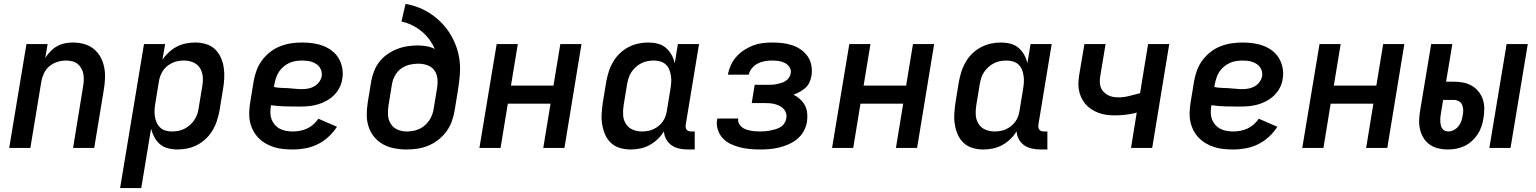

<svg xmlns="http://www.w3.org/2000/svg" viewBox="-20 -755 7840 980"><path d="M27 0 115 -530H223L211 -459Q222 -477 237.5 -493Q253 -509 272 -519.5Q291 -530 311.5 -534Q332 -538 352 -538Q381 -538 408.5 -530.5Q436 -523 457.5 -506Q479 -489 492.5 -464.5Q506 -440 511.5 -413Q517 -386 516 -356.5Q515 -327 510 -298L461 0H353L404 -313Q407 -329 407.5 -345.5Q408 -362 405.5 -377Q403 -392 395.5 -405.5Q388 -419 376.5 -428.5Q365 -438 349.5 -442Q334 -446 318 -446Q296 -446 274 -439.5Q252 -433 233.5 -418Q215 -403 205 -382Q195 -361 191 -339L135 0Z M593 205 715 -530H823L809 -450Q823 -471 842 -488.5Q861 -506 883.5 -517.5Q906 -529 929.5 -533.5Q953 -538 977 -538Q1005 -538 1031.5 -530Q1058 -522 1077 -504Q1096 -486 1107 -461.5Q1118 -437 1122 -410Q1126 -383 1124.5 -354.5Q1123 -326 1118 -298L1100 -188Q1095 -163 1087 -138Q1079 -113 1065 -89.5Q1051 -66 1031 -47Q1011 -28 987 -15.5Q963 -3 937.5 2.5Q912 8 886 8Q861 8 837.5 2Q814 -4 796.5 -19Q779 -34 768 -54.5Q757 -75 751 -98L701 205ZM858 -84Q874 -84 890 -87Q906 -90 921 -97.5Q936 -105 949 -116.5Q962 -128 971.5 -142Q981 -156 986.5 -171.5Q992 -187 994 -203L1012 -313Q1017 -338 1015 -362.5Q1013 -387 1001 -407Q989 -427 966.5 -436.5Q944 -446 919 -446Q904 -446 889.5 -443.5Q875 -441 860.5 -434.5Q846 -428 833.5 -418Q821 -408 812.5 -395Q804 -382 798.5 -368Q793 -354 791 -339L773 -229Q770 -212 769 -195Q768 -178 770.5 -161.5Q773 -145 779.5 -130Q786 -115 797.5 -104Q809 -93 825 -88.5Q841 -84 858 -84Z M1475 8Q1450 8 1425.5 5.5Q1401 3 1378.5 -4Q1356 -11 1335.5 -23Q1315 -35 1299 -51.5Q1283 -68 1272 -89Q1261 -110 1256 -133.5Q1251 -157 1252 -182Q1253 -207 1257 -232L1275 -342Q1280 -370 1290 -397Q1300 -424 1318 -448Q1336 -472 1360 -490.5Q1384 -509 1411.5 -519.5Q1439 -530 1467 -534Q1495 -538 1523 -538Q1551 -538 1578.5 -534Q1606 -530 1630.5 -520.5Q1655 -511 1675.5 -495Q1696 -479 1709 -456.5Q1722 -434 1727 -406.5Q1732 -379 1727 -352Q1724 -329 1712.5 -307Q1701 -285 1683.5 -268Q1666 -251 1644.5 -239.5Q1623 -228 1600 -221.5Q1577 -215 1554 -213Q1531 -211 1508 -211Q1472 -211 1435 -212Q1398 -213 1363 -218V-217Q1360 -199 1360 -181Q1360 -163 1365.5 -147.5Q1371 -132 1382 -119Q1393 -106 1408 -98Q1423 -90 1440.5 -87Q1458 -84 1475 -84Q1493 -84 1511.5 -87.5Q1530 -91 1547.5 -99Q1565 -107 1579.5 -120Q1594 -133 1605 -149L1700 -108Q1682 -80 1656.5 -56.5Q1631 -33 1601 -18.5Q1571 -4 1539 2Q1507 8 1475 8ZM1521 -300Q1537 -300 1553 -303Q1569 -306 1583.5 -314Q1598 -322 1608.5 -336Q1619 -350 1622 -366Q1624 -379 1621 -391Q1618 -403 1611 -412.5Q1604 -422 1594 -428.5Q1584 -435 1572.5 -439Q1561 -443 1548.5 -444.5Q1536 -446 1523 -446Q1507 -446 1490 -443.5Q1473 -441 1457.5 -434Q1442 -427 1428 -415.5Q1414 -404 1404.5 -389.5Q1395 -375 1389.5 -359Q1384 -343 1381 -327L1378 -311Q1396 -307 1414 -306.5Q1432 -306 1450 -305Q1468 -304 1485.5 -302Q1503 -300 1521 -300Z M2054 8Q2023 8 1992 2Q1961 -4 1935 -18.5Q1909 -33 1890 -56Q1871 -79 1861.5 -108Q1852 -137 1852 -168.5Q1852 -200 1857 -232L1875 -342Q1880 -368 1890 -393.5Q1900 -419 1917.5 -441Q1935 -463 1958.5 -479Q1982 -495 2007.5 -505Q2033 -515 2059.5 -519Q2086 -523 2112 -523Q2135 -523 2157.5 -519Q2180 -515 2199 -505Q2188 -531 2171 -554Q2154 -577 2132 -595Q2110 -613 2084 -626Q2058 -639 2029 -645L2050 -735Q2086 -729 2119.5 -715.5Q2153 -702 2182 -682Q2211 -662 2235.5 -636.5Q2260 -611 2278 -581.5Q2296 -552 2308.5 -518Q2321 -484 2325.5 -447.5Q2330 -411 2327 -373.5Q2324 -336 2318 -298L2300 -188Q2295 -160 2285 -133Q2275 -106 2257.5 -82.5Q2240 -59 2216 -40.5Q2192 -22 2165 -11Q2138 0 2110 4Q2082 8 2054 8ZM2056 -84Q2073 -84 2089 -87Q2105 -90 2120.5 -97Q2136 -104 2149 -115.5Q2162 -127 2171.5 -141.5Q2181 -156 2186.5 -171.5Q2192 -187 2194 -203L2211 -306Q2215 -330 2212.5 -354Q2210 -378 2197 -396Q2184 -414 2161.5 -422Q2139 -430 2115 -430Q2092 -430 2069.5 -424.5Q2047 -419 2027.5 -405Q2008 -391 1996.5 -370Q1985 -349 1981 -327L1963 -217Q1959 -192 1960.5 -167.5Q1962 -143 1974.5 -123Q1987 -103 2009 -93.5Q2031 -84 2056 -84Z M2427 0 2515 -530H2623L2588 -318H2805L2840 -530H2948L2861 0H2753L2790 -226H2572L2535 0Z M3198 8Q3170 8 3143.5 0Q3117 -8 3098 -26Q3079 -44 3068.5 -68.5Q3058 -93 3053.5 -120Q3049 -147 3051 -175.5Q3053 -204 3057 -232L3075 -342Q3080 -367 3088 -392Q3096 -417 3110 -440.5Q3124 -464 3144 -483Q3164 -502 3188 -514.5Q3212 -527 3237.5 -532.5Q3263 -538 3289 -538Q3314 -538 3337.5 -532Q3361 -526 3378.5 -511Q3396 -496 3407.5 -475.5Q3419 -455 3424 -432L3440 -530H3548L3480 -118Q3479 -111 3480 -104.5Q3481 -98 3485 -93Q3489 -88 3495 -86Q3501 -84 3508 -84H3526V8H3493Q3470 8 3448 3.5Q3426 -1 3408.5 -13Q3391 -25 3380.5 -44Q3370 -63 3369 -85Q3356 -63 3336.5 -44.5Q3317 -26 3294.5 -14Q3272 -2 3247.5 3Q3223 8 3198 8ZM3256 -84Q3271 -84 3286 -86.5Q3301 -89 3315 -95.5Q3329 -102 3341.5 -112Q3354 -122 3363 -135Q3372 -148 3377 -162Q3382 -176 3384 -191L3402 -301Q3405 -318 3406 -335Q3407 -352 3404.5 -368.5Q3402 -385 3396 -400Q3390 -415 3378 -426Q3366 -437 3350 -441.5Q3334 -446 3317 -446Q3301 -446 3285 -443Q3269 -440 3254 -432.5Q3239 -425 3226 -413.5Q3213 -402 3203.5 -388Q3194 -374 3189 -358.5Q3184 -343 3181 -327L3163 -217Q3159 -192 3160.5 -167.5Q3162 -143 3174.5 -123Q3187 -103 3209 -93.5Q3231 -84 3256 -84Z M3859 8Q3832 8 3806 5.5Q3780 3 3755 -3.5Q3730 -10 3707.5 -21Q3685 -32 3668.5 -50Q3652 -68 3644 -93Q3636 -118 3640 -144Q3641 -145 3641 -147Q3641 -149 3642 -150H3749Q3749 -150 3748.5 -149.5Q3748 -149 3748 -148Q3746 -136 3751.5 -125Q3757 -114 3766 -106.5Q3775 -99 3786 -95Q3797 -91 3809 -88.5Q3821 -86 3833.5 -85Q3846 -84 3859 -84Q3872 -84 3885 -85Q3898 -86 3911 -88.5Q3924 -91 3937.5 -95Q3951 -99 3963 -106Q3975 -113 3983 -125Q3991 -137 3993 -150Q3996 -163 3992.5 -176Q3989 -189 3980.5 -198.5Q3972 -208 3960 -214Q3948 -220 3935.5 -223.5Q3923 -227 3909 -228Q3895 -229 3882 -229H3817L3832 -322H3897Q3909 -322 3920.5 -322.5Q3932 -323 3943.5 -325.5Q3955 -328 3967 -331.5Q3979 -335 3989.5 -341.5Q4000 -348 4007 -358.5Q4014 -369 4016 -381Q4019 -398 4010 -412Q4001 -426 3986.5 -433.5Q3972 -441 3955.5 -443.5Q3939 -446 3921 -446Q3903 -446 3884.5 -443Q3866 -440 3849 -431.5Q3832 -423 3819 -408Q3806 -393 3802 -374H3695Q3700 -399 3710.5 -422.5Q3721 -446 3738.5 -465.5Q3756 -485 3778 -499.5Q3800 -514 3824 -523Q3848 -532 3872.5 -535Q3897 -538 3921 -538Q3948 -538 3974 -535Q4000 -532 4024 -524Q4048 -516 4068.5 -501.5Q4089 -487 4103 -466.5Q4117 -446 4121.5 -420Q4126 -394 4122 -368Q4119 -352 4112 -335.5Q4105 -319 4091.5 -307Q4078 -295 4062.5 -286.5Q4047 -278 4030 -272Q4048 -263 4063.5 -249Q4079 -235 4088.5 -217Q4098 -199 4100 -177Q4102 -155 4099 -134Q4095 -109 4082.5 -86Q4070 -63 4049.5 -46Q4029 -29 4005 -18.5Q3981 -8 3956.5 -2Q3932 4 3907.5 6Q3883 8 3859 8Z M4227 0 4315 -530H4423L4388 -318H4605L4640 -530H4748L4661 0H4553L4590 -226H4372L4335 0Z M4998 8Q4970 8 4943.5 0Q4917 -8 4898 -26Q4879 -44 4868.5 -68.5Q4858 -93 4853.5 -120Q4849 -147 4851 -175.5Q4853 -204 4857 -232L4875 -342Q4880 -367 4888 -392Q4896 -417 4910 -440.5Q4924 -464 4944 -483Q4964 -502 4988 -514.5Q5012 -527 5037.5 -532.5Q5063 -538 5089 -538Q5114 -538 5137.5 -532Q5161 -526 5178.5 -511Q5196 -496 5207.5 -475.5Q5219 -455 5224 -432L5240 -530H5348L5280 -118Q5279 -111 5280 -104.5Q5281 -98 5285 -93Q5289 -88 5295 -86Q5301 -84 5308 -84H5326V8H5293Q5270 8 5248 3.5Q5226 -1 5208.5 -13Q5191 -25 5180.5 -44Q5170 -63 5169 -85Q5156 -63 5136.5 -44.5Q5117 -26 5094.5 -14Q5072 -2 5047.5 3Q5023 8 4998 8ZM5056 -84Q5071 -84 5086 -86.5Q5101 -89 5115 -95.5Q5129 -102 5141.5 -112Q5154 -122 5163 -135Q5172 -148 5177 -162Q5182 -176 5184 -191L5202 -301Q5205 -318 5206 -335Q5207 -352 5204.5 -368.5Q5202 -385 5196 -400Q5190 -415 5178 -426Q5166 -437 5150 -441.5Q5134 -446 5117 -446Q5101 -446 5085 -443Q5069 -440 5054 -432.5Q5039 -425 5026 -413.5Q5013 -402 5003.5 -388Q4994 -374 4989 -358.5Q4984 -343 4981 -327L4963 -217Q4959 -192 4960.5 -167.5Q4962 -143 4974.5 -123Q4987 -103 5009 -93.5Q5031 -84 5056 -84Z M5753 0 5782 -180Q5755 -173 5726.5 -169.5Q5698 -166 5670 -166Q5648 -166 5627 -169Q5606 -172 5586 -179.5Q5566 -187 5549 -198.5Q5532 -210 5519 -225.5Q5506 -241 5497.5 -260.5Q5489 -280 5486 -301Q5483 -322 5485 -344Q5487 -366 5491 -388L5515 -530H5623L5597 -373Q5594 -358 5593.5 -343Q5593 -328 5597 -314Q5601 -300 5610.5 -289Q5620 -278 5632 -271Q5644 -264 5658.5 -261Q5673 -258 5688 -258Q5716 -258 5743 -265Q5770 -272 5798 -279H5799L5840 -530H5948L5861 0Z M6275 8Q6250 8 6225.5 5.5Q6201 3 6178.5 -4Q6156 -11 6135.5 -23Q6115 -35 6099 -51.5Q6083 -68 6072 -89Q6061 -110 6056 -133.5Q6051 -157 6052 -182Q6053 -207 6057 -232L6075 -342Q6080 -370 6090 -397Q6100 -424 6118 -448Q6136 -472 6160 -490.5Q6184 -509 6211.5 -519.5Q6239 -530 6267 -534Q6295 -538 6323 -538Q6351 -538 6378.5 -534Q6406 -530 6430.5 -520.5Q6455 -511 6475.5 -495Q6496 -479 6509 -456.5Q6522 -434 6527 -406.5Q6532 -379 6527 -352Q6524 -329 6512.5 -307Q6501 -285 6483.5 -268Q6466 -251 6444.5 -239.5Q6423 -228 6400 -221.5Q6377 -215 6354 -213Q6331 -211 6308 -211Q6272 -211 6235 -212Q6198 -213 6163 -218V-217Q6160 -199 6160 -181Q6160 -163 6165.5 -147.5Q6171 -132 6182 -119Q6193 -106 6208 -98Q6223 -90 6240.5 -87Q6258 -84 6275 -84Q6293 -84 6311.5 -87.5Q6330 -91 6347.5 -99Q6365 -107 6379.5 -120Q6394 -133 6405 -149L6500 -108Q6482 -80 6456.5 -56.5Q6431 -33 6401 -18.5Q6371 -4 6339 2Q6307 8 6275 8ZM6321 -300Q6337 -300 6353 -303Q6369 -306 6383.5 -314Q6398 -322 6408.5 -336Q6419 -350 6422 -366Q6424 -379 6421 -391Q6418 -403 6411 -412.5Q6404 -422 6394 -428.5Q6384 -435 6372.5 -439Q6361 -443 6348.5 -444.5Q6336 -446 6323 -446Q6307 -446 6290 -443.5Q6273 -441 6257.5 -434Q6242 -427 6228 -415.5Q6214 -404 6204.5 -389.5Q6195 -375 6189.5 -359Q6184 -343 6181 -327L6178 -311Q6196 -307 6214 -306.5Q6232 -306 6250 -305Q6268 -304 6285.5 -302Q6303 -300 6321 -300Z M6627 0 6715 -530H6823L6788 -318H7005L7040 -530H7148L7061 0H6953L6990 -226H6772L6735 0Z M7582 0 7670 -530H7778L7690 0ZM7369 8Q7345 8 7321.5 2.5Q7298 -3 7279 -16Q7260 -29 7247.5 -48.5Q7235 -68 7229 -90.5Q7223 -113 7223.5 -137.5Q7224 -162 7228 -187L7285 -530H7393L7361 -338H7401Q7425 -338 7448.5 -333.5Q7472 -329 7492 -317.5Q7512 -306 7526.5 -288Q7541 -270 7548.5 -248Q7556 -226 7556 -201.5Q7556 -177 7552 -153Q7549 -132 7542 -110.5Q7535 -89 7522.5 -70Q7510 -51 7492.5 -35Q7475 -19 7454.5 -9.5Q7434 0 7412.5 4Q7391 8 7369 8ZM7372 -84Q7387 -84 7401 -91.5Q7415 -99 7424.5 -111Q7434 -123 7439 -137.5Q7444 -152 7446 -167Q7449 -180 7448.5 -194Q7448 -208 7443 -220Q7438 -232 7426 -238.5Q7414 -245 7401 -245H7346L7334 -172Q7332 -162 7331.5 -152.5Q7331 -143 7331.5 -134Q7332 -125 7334 -116Q7336 -107 7341 -99.5Q7346 -92 7354 -88Q7362 -84 7372 -84Z"/></svg>

Font: Iosevka Curly SmBdEx
Style: Italic
Weight: 600
Width: 7
Italic angle: -9°
Monospace: yes
Designer: Belleve Invis
Foundry: Belleve Invis
Version: Version 11.1.0; ttfautohint (v1.8.3)